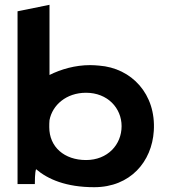

<svg xmlns="http://www.w3.org/2000/svg" viewBox="-20 -766 704 799"><path d="M372 13C523 13 612 -94 620 -221C630 -374 528 -483 392 -493C380 -494 369 -495 355 -495C293 -495 234 -478 186 -454V-746L53 -719V0H125C125 -12 125 -47 130 -62C179 -20 255 13 372 13ZM185 -237C185 -247 185 -256 186 -266C198 -329 256 -380 338 -380C428 -380 486 -316 486 -241C486 -164 428 -100 338 -100C248 -100 185 -154 185 -237Z"/></svg>

Font: Bluebird
Style: Ext
Weight: 400
Designer: Jasper
Foundry: Cannot Into Space Fonts
Version: Version 0.98